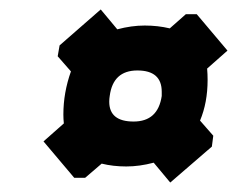

<svg xmlns="http://www.w3.org/2000/svg" viewBox="-20 -588 501 406"><path d="M419 -419Q419 -371 403 -333L431 -301L428 -278L340 -202L305 -244Q275 -236 247 -236Q219 -236 195 -242L160 -212H137L72 -289L115 -327Q114 -336 114 -346Q114 -392 130 -437L102 -469L106 -492L193 -568L228 -526Q258 -534 286 -534Q314 -534 339 -528L373 -558H396L461 -481L418 -443Q419 -431 419 -419ZM322 -394Q322 -439 270.5 -439Q219 -439 212 -385Q211 -379 211 -373Q211 -331 262.5 -331Q314 -331 322 -385Q322 -390 322 -394Z"/></svg>

Font: Chau Philomene One
Style: Italic
Weight: 400
Designer: Vicente Lamonaca
Foundry: TipoType
Version: Version 1.001